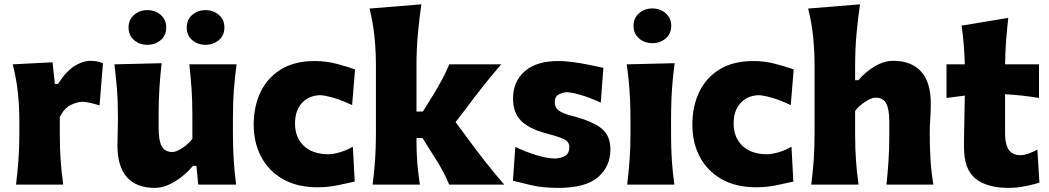

<svg xmlns="http://www.w3.org/2000/svg" viewBox="-20 -871 4950 906"><path d="M55.7 0Q63 -60.1 67.1 -116.9Q71.3 -173.8 71.3 -244.6V-300.8Q71.3 -366.2 64.5 -432.4Q57.6 -498.5 40 -567.4L228 -577.1L238.8 -475.1H253.9Q291.5 -534.2 331.1 -559.1Q370.6 -584 407.2 -584Q418.9 -584 435.1 -581.8Q451.2 -579.6 465.8 -572.8L449.7 -373.5Q428.7 -380.4 406.2 -385.5Q383.8 -390.6 369.6 -390.6Q344.2 -390.6 314 -375.7Q283.7 -360.8 262.2 -319.3V-233.9Q262.2 -171.4 266.1 -115.7Q270 -60.1 278.3 0Z M710 15.6Q624.5 15.6 579.3 -34.4Q534.2 -84.5 534.2 -185.1Q534.2 -222.7 535.4 -250.7Q536.6 -278.8 536.6 -309.6Q536.6 -390.1 532 -448.5Q527.3 -506.8 520 -567.4L742.7 -572.8Q735.8 -512.7 732.2 -454.6Q728.5 -396.5 728.5 -334V-266.1Q728.5 -209.5 742.7 -181.6Q756.8 -153.8 793.9 -153.8Q812 -153.8 840.6 -172.6Q869.1 -191.4 887.7 -215.8V-334Q887.7 -396.5 883.8 -451.7Q879.9 -506.8 873.5 -567.4H1096.2Q1088.4 -506.8 1083.7 -448.5Q1079.1 -390.1 1079.1 -309.6V-244.6Q1079.1 -173.8 1082.8 -116.9Q1086.4 -60.1 1094.2 0H915.5L906.7 -88.4H890.6Q855.5 -45.4 805.9 -14.9Q756.3 15.6 710 15.6ZM861.1 -741.1Q861.1 -778.2 887.1 -800.7Q913.2 -823.3 949.7 -823.3Q986.8 -823.3 1012.8 -800.7Q1038.9 -778.2 1038.9 -741.1Q1038.9 -704.1 1012.8 -681.8Q986.8 -659.5 949.7 -659.5Q913.2 -659.5 887.1 -681.8Q861.1 -704.1 861.1 -741.1ZM586.7 -741.1Q586.7 -778.2 612.7 -800.7Q638.8 -823.3 675.3 -823.3Q712.3 -823.3 738.4 -800.7Q764.4 -778.2 764.4 -741.1Q764.4 -704.1 738.4 -681.8Q712.3 -659.5 675.3 -659.5Q638.8 -659.5 612.7 -681.8Q586.7 -704.1 586.7 -741.1Z M1478.5 12.7Q1382.8 12.7 1315.7 -25.4Q1248.5 -63.5 1212.9 -130.1Q1177.2 -196.8 1177.2 -282.7Q1177.2 -369.1 1209.7 -437Q1242.2 -504.9 1306.2 -543.9Q1370.1 -583 1465.8 -583Q1519 -583 1569.3 -569.6Q1619.6 -556.2 1655.3 -543.5L1641.6 -375Q1587.9 -400.4 1548.1 -411.1Q1508.3 -421.9 1488.3 -421.9Q1436.5 -419.4 1404.3 -384.5Q1372.1 -349.6 1372.1 -288.1Q1372.1 -222.7 1413.1 -183.3Q1454.1 -144 1527.8 -143.1Q1550.8 -143.1 1582.8 -152.1Q1614.7 -161.1 1645 -178.7L1653.8 -14.2Q1620.6 -6.3 1573.7 3.2Q1526.9 12.7 1478.5 12.7Z M1738.3 0Q1746.1 -60.1 1750 -116.9Q1753.9 -173.8 1753.9 -244.6V-560.5Q1753.9 -629.4 1747.3 -695.8Q1740.7 -762.2 1723.6 -830.6L1968.3 -850.6Q1958.5 -783.7 1951.9 -711.4Q1945.3 -639.2 1945.3 -560.5V-344.7H1975.6L2024.4 -423.8Q2046.9 -460 2065.9 -495.6Q2085 -531.2 2100.1 -567.4H2345.2Q2300.3 -515.6 2260 -464.8Q2219.7 -414.1 2181.6 -362.3L2129.9 -294.9L2192.9 -209.5Q2231.4 -156.7 2272.7 -104.5Q2314 -52.2 2359.4 0H2099.6Q2085.9 -33.7 2067.4 -67.6Q2048.8 -101.6 2027.3 -134.3L1973.6 -219.7H1945.3V-205.6Q1945.3 -150.9 1949.2 -101.8Q1953.1 -52.7 1961.4 0Z M2613.8 15.6Q2541.5 15.6 2488.5 3.2Q2435.5 -9.3 2400.4 -18.1L2411.6 -177.7Q2458 -155.3 2510.3 -139.2Q2562.5 -123 2601.1 -123Q2627.4 -124.5 2647 -135.7Q2666.5 -147 2666.5 -177.2Q2666.5 -202.1 2642.3 -213.9Q2618.2 -225.6 2555.7 -242.2Q2476.6 -263.2 2438.7 -301.3Q2400.9 -339.4 2400.9 -405.3Q2400.9 -486.8 2456.3 -534.9Q2511.7 -583 2613.8 -583Q2649.4 -583 2689.9 -577.1Q2730.5 -571.3 2767.1 -563.7Q2803.7 -556.2 2827.1 -550.8L2814.9 -386.7Q2762.2 -411.1 2718.3 -423.6Q2674.3 -436 2653.3 -436Q2635.3 -434.6 2616.5 -425Q2597.7 -415.5 2597.7 -388.2Q2597.7 -364.3 2615.5 -350.1Q2633.3 -335.9 2683.1 -323.2Q2777.8 -297.9 2819.1 -264.4Q2860.4 -231 2860.4 -165.5Q2860.4 -85.9 2802.2 -35.2Q2744.1 15.6 2613.8 15.6Z M2969.5 -748.9Q2969.5 -786 2995.5 -808.5Q3021.6 -831.1 3058.1 -831.1Q3095.2 -831.1 3121.2 -808.5Q3147.3 -786 3147.3 -748.9Q3147.3 -711.9 3121.2 -689.6Q3095.2 -667.3 3058.1 -667.3Q3021.6 -667.3 2995.5 -689.6Q2969.5 -711.9 2969.5 -748.9ZM2939.5 0Q2946.8 -60.1 2950.9 -116.9Q2955.1 -173.8 2955.1 -244.6V-300.8Q2955.1 -358.9 2952.9 -403.8Q2950.7 -448.7 2946.8 -488Q2942.9 -527.3 2937.5 -567.4L3163.6 -572.8Q3158.2 -532.2 3154.3 -492.2Q3150.4 -452.1 3148.4 -406Q3146.5 -359.9 3146.5 -300.8V-244.6Q3146.5 -173.8 3150.1 -116.9Q3153.8 -60.1 3162.1 0Z M3548.3 12.7Q3452.6 12.7 3385.5 -25.4Q3318.4 -63.5 3282.7 -130.1Q3247.1 -196.8 3247.1 -282.7Q3247.1 -369.1 3279.5 -437Q3312 -504.9 3376 -543.9Q3439.9 -583 3535.6 -583Q3588.9 -583 3639.2 -569.6Q3689.5 -556.2 3725.1 -543.5L3711.4 -375Q3657.7 -400.4 3617.9 -411.1Q3578.1 -421.9 3558.1 -421.9Q3506.3 -419.4 3474.1 -384.5Q3441.9 -349.6 3441.9 -288.1Q3441.9 -222.7 3482.9 -183.3Q3523.9 -144 3597.7 -143.1Q3620.6 -143.1 3652.6 -152.1Q3684.6 -161.1 3714.8 -178.7L3723.6 -14.2Q3690.4 -6.3 3643.6 3.2Q3596.7 12.7 3548.3 12.7Z M3808.1 0Q3815.9 -60.1 3819.8 -116.9Q3823.7 -173.8 3823.7 -244.6V-560.5Q3823.7 -629.4 3817.1 -695.8Q3810.5 -762.2 3793.5 -830.6L4038.1 -850.6Q4028.3 -783.7 4021.7 -711.4Q4015.1 -639.2 4015.1 -560.5V-492.7H4031.2Q4061.5 -529.8 4106 -556.9Q4150.4 -584 4194.8 -584Q4280.3 -584 4326.2 -533.7Q4372.1 -483.4 4372.1 -382.3Q4372.1 -345.2 4369.6 -310.1Q4367.2 -274.9 4367.2 -244.6Q4367.2 -173.8 4370.8 -116.9Q4374.5 -60.1 4384.3 0H4163.1Q4169.4 -60.1 4172.9 -115.7Q4176.3 -171.4 4176.3 -233.9V-297.9Q4176.3 -354.5 4162.1 -382.3Q4147.9 -410.2 4111.3 -410.2Q4092.3 -410.2 4063 -391.1Q4033.7 -372.1 4015.1 -347.7V-233.9Q4015.1 -171.4 4019 -115.7Q4022.9 -60.1 4031.2 0Z M4740.2 15.6Q4637.2 15.6 4583 -28.1Q4528.8 -71.8 4528.8 -177.2Q4528.8 -231 4530.3 -289.6Q4531.7 -348.1 4532.7 -419.9L4446.3 -408.7V-567.4H4532.7Q4531.2 -616.7 4527.6 -660.4Q4523.9 -704.1 4517.6 -750L4737.8 -786.6Q4731.4 -729.5 4727.5 -678.7Q4723.6 -627.9 4722.7 -567.4H4882.8V-408.7Q4842.8 -415.5 4802.2 -419.9Q4761.7 -424.3 4722.7 -426.3V-239.7Q4722.7 -190.4 4740 -164.6Q4757.3 -138.7 4795.4 -138.7Q4811 -138.7 4832.8 -146Q4854.5 -153.3 4875 -165L4884.8 -9.3Q4861.8 -1.5 4820.6 7.1Q4779.3 15.6 4740.2 15.6Z"/></svg>

Font: Pinar-DS4-FD ExtraBold
Style: Regular
Weight: 800
Designer: Amin Abedi
Version: Version 3.000